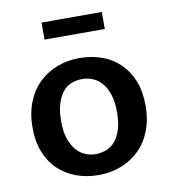

<svg xmlns="http://www.w3.org/2000/svg" viewBox="-77 -724 712 800"><g transform="rotate(-10 279.0 -323.5)"><path d="M519 -241Q519 -182 500.5 -135Q482 -88 449 -56Q416 -24 372 -7Q328 10 277 10Q226 10 182.5 -6Q139 -22 107 -52.5Q75 -83 57 -128Q39 -173 39 -231Q39 -291 57.5 -338.5Q76 -386 109 -418Q142 -450 186 -467Q230 -484 281 -484Q332 -484 375.5 -468.5Q419 -453 451 -422Q483 -391 501 -346Q519 -301 519 -241ZM397 -236Q397 -279 387 -309.5Q377 -340 360.5 -359Q344 -378 322.5 -387Q301 -396 278 -396Q255 -396 234 -388.5Q213 -381 197 -362.5Q181 -344 171 -313Q161 -282 161 -236Q161 -194 171 -164.5Q181 -135 197.5 -115.5Q214 -96 235.5 -87Q257 -78 280 -78Q302 -78 323.5 -86Q345 -94 361 -112Q377 -130 387 -160.5Q397 -191 397 -236ZM407 -657V-585H152V-657Z"/></g></svg>

Font: Mukta Malar SemiBold
Style: Regular
Weight: 600
Designer: Aadarsh Rajan, Girish Dalvi, Yashodeep Gholap
Foundry: Ek Type
Version: Version 2.538;PS 1.000;hotconv 16.6.51;makeotf.lib2.5.65220;